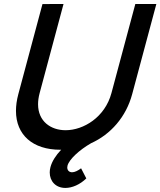

<svg xmlns="http://www.w3.org/2000/svg" viewBox="-20 -740 808 968"><path d="M662.3 -720 541.8 -270.5C509.3 -149 401.2 -83.5 310.7 -83.5C236 -83.5 171.9 -128.1 171.9 -214.4C171.9 -231.4 174.4 -250.2 179.8 -270.5L300.3 -720L194.1 -719.5L72.3 -265C64.3 -235.1 60.5 -207 60.5 -181.1C60.5 -60 144.7 15 284.3 15H288.3C261.2 43.5 242.1 73.5 234.4 102.5C231.9 111.7 230.7 120.8 230.7 129.5C230.7 172.9 260.2 207.5 309.7 207.5C344.2 207.5 383.3 190.5 415.1 159.5L388.8 108.5C372.4 121 356.4 128.5 343.4 128.5C328.9 128.5 319.1 118.9 319.1 104.5C319.1 101.5 319.5 98.4 320.4 95C329 63 380.1 16 439.2 -18C538.1 -62.5 615.7 -150.5 646.3 -265L768.3 -720Z"/></svg>

Font: Manrope
Style: SemiBoldItalic
Weight: 600
Italic angle: -15°
Designer: Mikhail Sharanda
Foundry: Mikhail Sharanda
Version: Version 4.502;hotconv 1.0.109;makeotfexe 2.5.65596